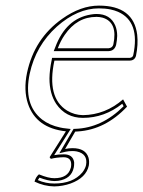

<svg xmlns="http://www.w3.org/2000/svg" viewBox="-20 -459 510 684"><path d="M186 -287.1H367.2Q380.9 -288.6 383.8 -300.8Q400.4 -379.4 345.7 -396Q335 -398.9 323.7 -398.9Q254.4 -398.9 210.4 -334.5Q195.8 -313.5 186 -287.1ZM207.5 101.1Q181.2 101.6 161.1 106.9L156.7 101.1L214.8 8.8Q108.9 -2.4 79.6 -89.4Q63.5 -138.2 76.2 -199.2Q102.1 -321.8 201.7 -392.1Q267.6 -439 332.5 -439Q456.1 -439 468.8 -335Q472.7 -300.3 464.4 -259.8Q459.5 -243.7 442.9 -243.2H173.8Q145.5 -110.4 219.2 -64.9Q245.1 -49.3 275.4 -48.8Q355 -49.8 418.5 -105L432.6 -79.1Q355.5 2.9 257.3 9.3Q252.4 9.8 248 9.8L211.9 71.8Q225.1 68.8 238.3 68.8Q285.2 68.8 295.4 103Q298.8 116.2 296.4 130.9Q287.1 174.3 231.4 194.8Q203.6 204.6 173.3 205.1Q137.2 204.6 103 188Q107.4 171.4 118.7 162.1Q153.3 176.3 173.8 175.8Q221.7 175.8 231.9 139.6Q232.4 137.2 232.9 136.2Q238.3 102.1 207.5 101.1ZM171.4 -276.9 176.8 -290.5Q214.8 -392.6 303.2 -407.2Q314.5 -409.2 323.7 -409.2Q373 -409.2 390.6 -368.2Q397.5 -351.6 397.5 -331.1Q397 -315.4 393.6 -298.8Q387.7 -277.8 367.2 -276.9ZM207.5 90.8Q239.7 90.8 244.1 118.7Q244.6 122.1 244.1 125Q244.1 131.8 242.7 138.2Q234.4 178.2 187.5 185.1Q180.2 186 173.8 186Q150.9 185.5 120.6 173.8Q116.7 178.7 114.7 182.6Q142.6 194.8 173.3 194.8Q240.2 194.8 273.4 155.3Q283.7 142.1 286.6 128.9Q293.5 89.4 253.9 80.6Q246.1 79.1 238.3 79.1Q225.1 79.1 213.9 81.5L191.4 86.9L242.2 0H247.6Q342.8 -2.9 420.4 -80.6L415.5 -89.4Q352.1 -39.1 275.4 -39.1Q214.4 -39.1 180.2 -88.9Q156.2 -125.5 156.2 -179.7Q156.7 -210.4 164.1 -245.1L165.5 -252.9H442.9Q452.6 -254.4 454.6 -262.2Q480 -381.8 400.4 -417Q387.7 -422.4 374 -425.3Q354.5 -429.2 332.5 -429.2Q255.9 -429.2 182.6 -364.3Q107.4 -296.4 85.9 -196.8Q62.5 -86.4 129.9 -33.2Q156.7 -12.7 193.8 -4.9Q204.6 -2.4 215.3 -1.5L231.9 0.5L172.9 93.8Q187.5 90.8 207.5 90.8Z"/></svg>

Font: Linux Biolinum Outline O
Style: Italic
Weight: 400
Italic angle: -12°
Designer: Philipp H. Poll
Foundry: Philipp H. Poll
Version: Version 0.6.2